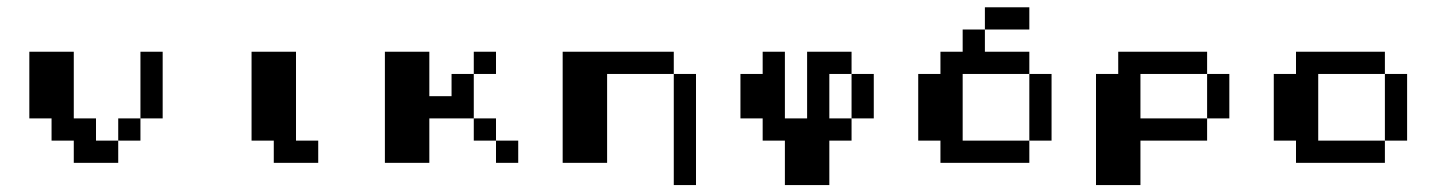

<svg xmlns="http://www.w3.org/2000/svg" viewBox="-20 -458 4040 540"><path d="M62.5 -312.5H187.5V-125H250V-62.5H312.5V0H187.5V-62.5H125V-125H62.5ZM375 -312.5H437.5V-125H375ZM312.5 -125H375V-62.5H312.5Z M687.5 -312.5H812.5V-62.5H875V0H750V-62.5H687.5Z M1062.5 -312.5H1187.5V-187.5H1250V-250H1312.5V-125H1187.5V0H1062.5ZM1312.5 -312.5H1375V-250H1312.5ZM1312.5 -125H1375V-62.5H1312.5ZM1375 -62.5H1437.5V0H1375Z M1562.5 -312.5H1875V-250H1687.5V0H1562.5ZM1875 -250H1937.5V62.5H1875Z M2125 -312.5H2187.5V-125H2250V-312.5H2375V-250H2312.5V-125H2375V-62.5H2312.5V62.5H2187.5V-62.5H2125V-125H2062.5V-250H2125ZM2375 -250H2437.5V-125H2375Z M2750 -437.5H2875V-375H2750ZM2687.5 -375H2750V-312.5H2875V-250H2687.5V-62.5H2875V0H2625V-62.5H2562.5V-250H2625V-312.5H2687.5ZM2875 -250H2937.5V-62.5H2875Z M3125 -312.5H3375V-250H3187.5V-125H3375V-62.5H3187.5V62.5H3062.5V-250H3125ZM3375 -250H3437.5V-125H3375Z M3625 -312.5H3875V-250H3687.5V-62.5H3875V0H3625V-62.5H3562.5V-250H3625ZM3875 -250H3937.5V-62.5H3875Z"/></svg>

Font: Half Eighties
Style: Regular
Weight: 400
Monospace: yes
Designer: Jayvee Enaguas (HarvettFox96)
Version: 20191127.01dev02